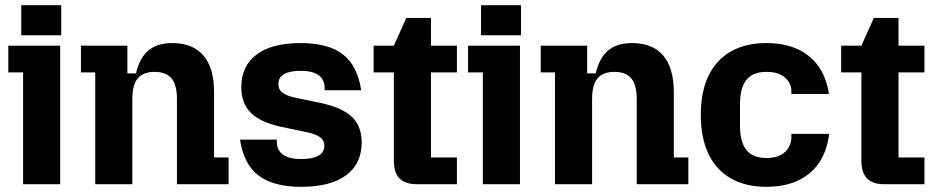

<svg xmlns="http://www.w3.org/2000/svg" viewBox="-20 -710 3614 740"><path d="M69 0V-431H12V-534H212V0ZM62 -574V-690H216V-574Z M347 0V-431H292V-534H471V-427H504Q518 -487 552 -515.5Q586 -544 644 -544Q723 -544 764 -496Q805 -448 805 -355V-103H861V0H662V-328Q662 -383.1 641 -408Q620 -433 576 -433Q532 -433 511 -408Q490 -383.1 490 -328V0Z M1141 10Q1034 10 976.5 -33.5Q919 -77 905 -172H1047V-161Q1047 -143 1056.5 -128.5Q1066 -114 1086.5 -105.5Q1107 -97 1141 -97Q1185 -97 1207.5 -110Q1230 -123 1230 -148Q1230 -168 1216 -179.5Q1202 -191 1170 -199L1060 -222Q981 -240 945.5 -276.5Q910 -313 910 -374Q910 -456 969 -500Q1028 -544 1139 -544Q1245 -544 1301.5 -500.5Q1358 -457 1372 -362H1231V-373Q1231 -391 1222 -405.5Q1213 -420 1193 -428.5Q1173 -437 1139 -437Q1097 -437 1075 -424.5Q1053 -412 1053 -386Q1053 -366 1066.5 -354.5Q1080 -343 1111 -335L1221 -312Q1301 -294 1337.5 -258.5Q1374 -223 1374 -161Q1374 -79 1314 -34.5Q1254 10 1141 10Z M1586 0Q1498 0 1498 -89V-534L1546 -641H1641V-103H1741V0ZM1420 -431V-534H1741V-431Z M1841 0V-431H1784V-534H1984V0ZM1834 -574V-690H1988V-574Z M2119 0V-431H2064V-534H2243V-427H2276Q2290 -487 2324 -515.5Q2358 -544 2416 -544Q2495 -544 2536 -496Q2577 -448 2577 -355V-103H2633V0H2434V-328Q2434 -383.1 2413 -408Q2392 -433 2348 -433Q2304 -433 2283 -408Q2262 -383.1 2262 -328V0Z M2934 10Q2854 10 2797.5 -22Q2741 -54 2711 -116Q2681 -178 2681 -267Q2681 -357 2711 -418.5Q2741 -480 2797.5 -512Q2854 -544 2934 -544Q3035 -544 3097.5 -494Q3160 -444 3175 -348H3030V-362Q3030 -377 3020.5 -393.5Q3011 -410 2990 -421.5Q2969 -433 2934 -433Q2882 -433 2857 -402.5Q2832 -372 2832 -307V-227Q2832 -162 2857 -131.5Q2882 -101 2934 -101Q2969 -101 2990 -113Q3011 -125 3020.5 -143Q3030 -161 3030 -178V-194H3176Q3163 -94 3100 -42Q3037 10 2934 10Z M3388 0Q3300 0 3300 -89V-534L3348 -641H3443V-103H3543V0ZM3222 -431V-534H3543V-431Z"/></svg>

Font: Mozilla Headline ExtraLight
Style: Regular
Weight: 200
Designer: Studio DRAMA
Foundry: Studio DRAMA
Version: Version 1.000